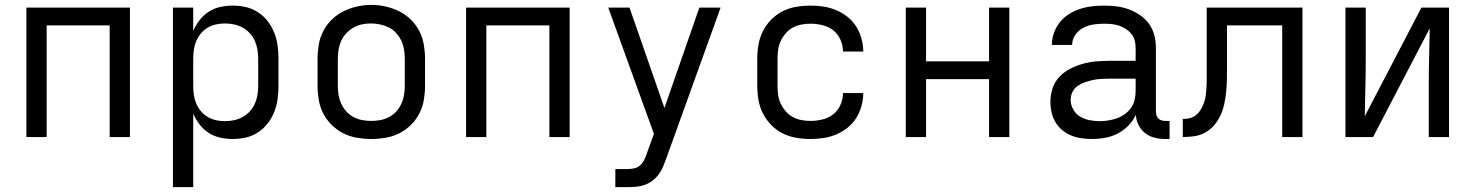

<svg xmlns="http://www.w3.org/2000/svg" viewBox="-20 -561 6040 786"><path d="M88 0V-530H512V0H429V-457H171V0Z M688 205V-530H771V-434Q781 -458 797 -478.5Q813 -499 834.5 -513Q856 -527 881.5 -532.5Q907 -538 932 -538Q960 -538 986.5 -532Q1013 -526 1036 -511Q1059 -496 1076 -474Q1093 -452 1103 -426.5Q1113 -401 1116.5 -374Q1120 -347 1120 -320V-210Q1120 -183 1116.5 -156Q1113 -129 1103 -103.5Q1093 -78 1076 -56Q1059 -34 1036 -19Q1013 -4 986.5 2Q960 8 932 8Q907 8 881.5 2.5Q856 -3 834.5 -17Q813 -31 797 -51.5Q781 -72 771 -96V205ZM901 -65Q920 -65 938.5 -69Q957 -73 973.5 -82Q990 -91 1003 -105.5Q1016 -120 1023.5 -137Q1031 -154 1034 -172.5Q1037 -191 1037 -210V-320Q1037 -339 1034 -357.5Q1031 -376 1023.5 -393Q1016 -410 1003 -424.5Q990 -439 973.5 -448Q957 -457 938.5 -461Q920 -465 901 -465Q882 -465 864 -461Q846 -457 830 -447.5Q814 -438 802 -423.5Q790 -409 783 -392Q776 -375 773.5 -356.5Q771 -338 771 -320V-210Q771 -192 773.5 -173.5Q776 -155 783 -138Q790 -121 802 -106.5Q814 -92 830 -82.5Q846 -73 864 -69Q882 -65 901 -65Z M1500 8Q1471 8 1441.5 3Q1412 -2 1386 -15Q1360 -28 1338.5 -49Q1317 -70 1303.5 -96Q1290 -122 1285 -151.5Q1280 -181 1280 -210V-320Q1280 -349 1285 -378.5Q1290 -408 1303.5 -434Q1317 -460 1338.5 -481Q1360 -502 1386.5 -515Q1413 -528 1442 -534.5Q1471 -541 1500 -541Q1529 -541 1558 -534.5Q1587 -528 1613.5 -515Q1640 -502 1661.5 -481Q1683 -460 1696.5 -434Q1710 -408 1715 -378.5Q1720 -349 1720 -320V-210Q1720 -181 1715 -151.5Q1710 -122 1696.5 -96Q1683 -70 1661.5 -49Q1640 -28 1614 -15Q1588 -2 1558.5 3Q1529 8 1500 8ZM1500 -66Q1519 -66 1537.5 -69.5Q1556 -73 1573 -82Q1590 -91 1602.5 -105Q1615 -119 1623 -136.5Q1631 -154 1634 -172.5Q1637 -191 1637 -210V-320Q1637 -339 1634 -358Q1631 -377 1623 -394Q1615 -411 1602 -425.5Q1589 -440 1572 -448.5Q1555 -457 1536 -461Q1517 -465 1498 -465Q1479 -465 1460.5 -461Q1442 -457 1426 -447.5Q1410 -438 1397 -424Q1384 -410 1376.5 -393Q1369 -376 1366 -357.5Q1363 -339 1363 -320V-210Q1363 -191 1366 -172.5Q1369 -154 1377 -136.5Q1385 -119 1397.5 -105Q1410 -91 1427 -82Q1444 -73 1462.5 -69.5Q1481 -66 1500 -66Z M1888 0V-530H2312V0H2229V-457H1971V0Z M2499 205V131H2548Q2563 131 2577 128Q2591 125 2601.5 115Q2612 105 2618 92Q2624 79 2629 65Q2629 64 2629 64Q2629 64 2629 64L2657 -13L2470 -530H2557L2700 -119L2843 -530H2930L2707 89Q2701 106 2694 122.5Q2687 139 2676 153.5Q2665 168 2650.5 179Q2636 190 2619 196Q2602 202 2584 203.5Q2566 205 2548 205Z M3298 8Q3268 8 3239 3Q3210 -2 3184 -15Q3158 -28 3137 -49.5Q3116 -71 3103 -97Q3090 -123 3085 -152Q3080 -181 3080 -210V-320Q3080 -349 3085 -378Q3090 -407 3103 -433Q3116 -459 3137 -480.5Q3158 -502 3184 -515Q3210 -528 3239 -533Q3268 -538 3298 -538Q3325 -538 3351.5 -534Q3378 -530 3403 -519.5Q3428 -509 3449.5 -492Q3471 -475 3485 -452.5Q3499 -430 3506.5 -403.5Q3514 -377 3514 -350Q3514 -350 3514 -350Q3514 -350 3514 -350H3431Q3431 -350 3431 -350Q3431 -350 3431 -350Q3431 -375 3420.5 -398.5Q3410 -422 3391 -437Q3372 -452 3347 -458Q3322 -464 3298 -464Q3279 -464 3260.5 -460.5Q3242 -457 3225.5 -448Q3209 -439 3196.5 -424.5Q3184 -410 3176 -393Q3168 -376 3165.5 -357.5Q3163 -339 3163 -320V-210Q3163 -191 3165.5 -172.5Q3168 -154 3176 -137Q3184 -120 3196.5 -105.5Q3209 -91 3225.5 -82Q3242 -73 3260.5 -69.5Q3279 -66 3298 -66Q3322 -66 3347 -72Q3372 -78 3391 -93Q3410 -108 3420.5 -131.5Q3431 -155 3431 -180Q3431 -180 3431 -180Q3431 -180 3431 -180H3514Q3514 -180 3514 -180Q3514 -180 3514 -180Q3514 -153 3506.5 -126.5Q3499 -100 3485 -77.5Q3471 -55 3449.5 -38Q3428 -21 3403 -10.5Q3378 0 3351.5 4Q3325 8 3298 8Z M3688 0V-530H3771V-310H4029V-530H4112V0H4029V-237H3771V0Z M4451 8Q4429 8 4407.5 5Q4386 2 4366 -6Q4346 -14 4329 -28Q4312 -42 4301 -60.5Q4290 -79 4285 -100.5Q4280 -122 4280 -144Q4280 -171 4288.5 -198Q4297 -225 4316 -245.5Q4335 -266 4360 -279Q4385 -292 4411.5 -299.5Q4438 -307 4465.5 -309.5Q4493 -312 4521 -312H4629V-365Q4629 -381 4625 -396Q4621 -411 4611 -423Q4601 -435 4587.5 -443.5Q4574 -452 4559.5 -456.5Q4545 -461 4529.5 -462.5Q4514 -464 4499 -464Q4477 -464 4455 -460.5Q4433 -457 4413.5 -446.5Q4394 -436 4381.5 -417.5Q4369 -399 4369 -377Q4369 -377 4369 -377Q4369 -377 4369 -377H4286Q4286 -377 4286 -377Q4286 -377 4286 -377Q4286 -402 4294.5 -426Q4303 -450 4318.5 -469.5Q4334 -489 4355 -502.5Q4376 -516 4400 -524Q4424 -532 4449 -535Q4474 -538 4499 -538Q4525 -538 4550.5 -535Q4576 -532 4600.5 -523Q4625 -514 4647 -499Q4669 -484 4684 -463Q4699 -442 4705.5 -416.5Q4712 -391 4712 -365V-104Q4712 -97 4714.5 -89Q4717 -81 4722.5 -75.5Q4728 -70 4735.5 -68Q4743 -66 4751 -66H4768V8H4751Q4729 8 4707.5 3Q4686 -2 4668.5 -15.5Q4651 -29 4641 -49Q4631 -69 4630 -91Q4618 -66 4599 -46.5Q4580 -27 4556 -14.5Q4532 -2 4505 3Q4478 8 4451 8ZM4482 -65Q4500 -65 4518 -68Q4536 -71 4553 -77Q4570 -83 4585 -94Q4600 -105 4610.5 -120Q4621 -135 4625 -153Q4629 -171 4629 -189V-239H4521Q4504 -239 4487.5 -238Q4471 -237 4454.5 -233.5Q4438 -230 4422 -224.5Q4406 -219 4392 -209.5Q4378 -200 4370.5 -184.5Q4363 -169 4363 -152Q4363 -132 4373.5 -113Q4384 -94 4402 -83.5Q4420 -73 4440.5 -69Q4461 -65 4482 -65Z M4822 0V-74Q4837 -74 4851.5 -77.5Q4866 -81 4877.5 -91Q4889 -101 4896.5 -114Q4904 -127 4909 -141Q4914 -155 4916 -170Q4918 -185 4919 -200Q4920 -215 4920 -229.5Q4920 -244 4920 -259Q4920 -262 4920 -264Q4920 -266 4920 -268V-274Q4920 -277 4920 -279Q4920 -281 4920 -283V-530H5312V0H5229V-457H5003V-282Q5003 -281 5003 -281Q5003 -281 5003 -281V-280Q5003 -256 5002.5 -231.5Q5002 -207 4999.5 -183.5Q4997 -160 4992 -136Q4987 -112 4977 -90Q4967 -68 4951.5 -49.5Q4936 -31 4915 -19Q4894 -7 4870 -3.5Q4846 0 4822 0Z M5488 0V-530H5571V-318Q5571 -260 5569.5 -201.5Q5568 -143 5567 -85L5799 -530H5912V0H5829V-212Q5829 -270 5830.5 -328.5Q5832 -387 5833 -445L5601 0Z"/></svg>

Font: Iosevka Mono
Style: Regular
Weight: 400
Designer: Belleve Invis
Foundry: Belleve Invis
Version: Version 11.1.1